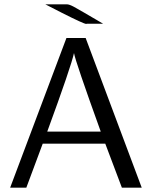

<svg xmlns="http://www.w3.org/2000/svg" viewBox="-20 -870 707 890"><path d="M27 0 288 -694H377L637 0H545L468 -204H178L102 0ZM190 -850H290Q301 -850 322.5 -838.5Q344 -827 458 -760H385Q384 -760 382 -760L380 -759Q369 -759 268 -810Q221 -834 190 -850ZM199 -260H447Q329 -587 323 -624Q310 -563 199 -260Z"/></svg>

Font: CMU Sans Serif
Style: Medium
Weight: 500
Version: Version 0.7.0